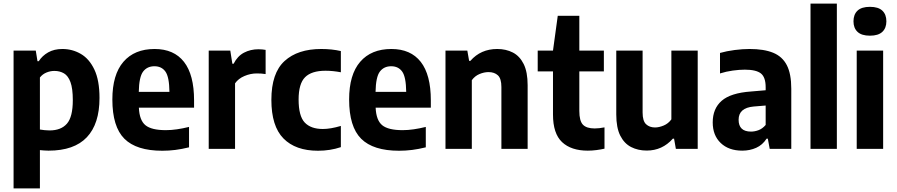

<svg xmlns="http://www.w3.org/2000/svg" viewBox="-20 -828 4988 1068"><path d="M55.5 220V-546.5H179L188.5 -487.5H195.5Q215 -518 248.2 -536.8Q281.5 -555.5 327 -555.5Q382.5 -555.5 429.5 -528.2Q476.5 -501 505 -441Q533.5 -381 533.5 -283Q533.5 -139 463 -64.5Q392.5 10 250 10Q237.5 10 225.2 9Q213 8 202 7V220ZM255.5 -102.5Q319.5 -102.5 352.2 -140Q385 -177.5 385 -271Q385 -336 372 -371.2Q359 -406.5 335.8 -420Q312.5 -433.5 282.5 -433.5Q260 -433.5 238.2 -424.5Q216.5 -415.5 202 -397V-107.5Q213 -105.5 228 -104Q243 -102.5 255.5 -102.5Z M883 10.5Q739 10.5 672 -56.2Q605 -123 605 -274.5Q605 -413 666.5 -484.2Q728 -555.5 840 -555.5Q947.5 -555.5 1003.5 -483.8Q1059.5 -412 1059.5 -270V-229H752.5Q755.5 -159 789 -131.5Q822.5 -104 902.5 -104Q932.5 -104 964.8 -108.8Q997 -113.5 1031.5 -122V-8.5Q991 1.5 955.2 6Q919.5 10.5 883 10.5ZM839 -459.5Q798.5 -459.5 776 -429.8Q753.5 -400 752 -317H922.5Q921.5 -400 900.2 -429.8Q879 -459.5 839 -459.5Z M1141 0V-546.5H1261L1272.5 -473.5H1279.5Q1301 -516 1337.2 -535Q1373.5 -554 1417.5 -554Q1428.5 -554 1439 -553Q1449.5 -552 1457.5 -550.5V-416Q1445.5 -418 1432.8 -418.8Q1420 -419.5 1408 -419.5Q1373.5 -419.5 1339.8 -405.2Q1306 -391 1287.5 -364.5V0Z M1749 10.5Q1624 10.5 1556.8 -57.8Q1489.5 -126 1489.5 -272.5Q1489.5 -421.5 1562.8 -488.5Q1636 -555.5 1767 -555.5Q1826 -555.5 1876 -544V-426Q1831.5 -434.5 1790.5 -434.5Q1713 -434.5 1677 -398.5Q1641 -362.5 1641 -274.5Q1641 -182.5 1675 -146.5Q1709 -110.5 1776 -110.5Q1818.5 -110.5 1876 -127.5V-9.5Q1816.5 10.5 1749 10.5Z M2200 10.5Q2056 10.5 1989 -56.2Q1922 -123 1922 -274.5Q1922 -413 1983.5 -484.2Q2045 -555.5 2157 -555.5Q2264.5 -555.5 2320.5 -483.8Q2376.5 -412 2376.5 -270V-229H2069.5Q2072.5 -159 2106 -131.5Q2139.5 -104 2219.5 -104Q2249.5 -104 2281.8 -108.8Q2314 -113.5 2348.5 -122V-8.5Q2308 1.5 2272.2 6Q2236.5 10.5 2200 10.5ZM2156 -459.5Q2115.5 -459.5 2093 -429.8Q2070.5 -400 2069 -317H2239.5Q2238.5 -400 2217.2 -429.8Q2196 -459.5 2156 -459.5Z M2458 0V-546.5H2579.5L2589.5 -489.5H2596.5Q2654 -555.5 2746 -555.5Q2794.5 -555.5 2832.8 -535.8Q2871 -516 2893 -471.8Q2915 -427.5 2915 -354V0H2769V-344Q2769 -391 2749.5 -409Q2730 -427 2697.5 -427Q2673 -427 2647.2 -416.2Q2621.5 -405.5 2604.5 -382V0Z M3249.5 10Q3157 10 3106.5 -37.5Q3056 -85 3056 -191V-431H2971V-546.5H3056L3082.5 -740H3202.5V-546.5H3339V-431H3202.5V-211Q3202.5 -155.5 3222.5 -134.5Q3242.5 -113.5 3288 -113.5Q3300.5 -113.5 3313.5 -115Q3326.5 -116.5 3342.5 -119.5V-1Q3322.5 3.5 3297.8 6.8Q3273 10 3249.5 10Z M3577.5 9.5Q3529 9.5 3490.8 -10Q3452.5 -29.5 3430.2 -73.5Q3408 -117.5 3408 -191.5V-546.5H3554.5V-202Q3554.5 -155 3573.8 -137Q3593 -119 3623.5 -119Q3646 -119 3671.8 -129.8Q3697.5 -140.5 3714.5 -164V-546.5H3861V0H3739.5L3729.5 -56.5H3722.5Q3664 9.5 3577.5 9.5Z M4109 10Q4033.5 10 3989 -32.5Q3944.5 -75 3944.5 -147Q3944.5 -224 3994.5 -267.5Q4044.5 -311 4157 -319L4239 -326V-342.5Q4239 -398.5 4212.5 -419.5Q4186 -440.5 4123 -440.5Q4093 -440.5 4056.2 -435.5Q4019.5 -430.5 3985 -419.5V-533.5Q4022 -544 4066.5 -549.8Q4111 -555.5 4149.5 -555.5Q4229.5 -555.5 4280.8 -534.5Q4332 -513.5 4356.8 -465.2Q4381.5 -417 4381.5 -334.5V0H4261.5L4251 -56.5H4244Q4221.5 -21.5 4186.2 -5.8Q4151 10 4109 10ZM4088.5 -162Q4088.5 -96 4157.5 -96Q4178 -96 4199.5 -104Q4221 -112 4239 -133V-241L4172.5 -235.5Q4088.5 -228 4088.5 -162Z M4488.5 0V-808H4635V0Z M4745.5 0V-546.5H4892.5V0ZM4819 -629.5Q4772.5 -629.5 4750 -650.8Q4727.5 -672 4727.5 -709.5Q4727.5 -747.5 4750 -768.8Q4772.5 -790 4819 -790Q4865.5 -790 4888 -768.8Q4910.5 -747.5 4910.5 -709.5Q4910.5 -672 4888 -650.8Q4865.5 -629.5 4819 -629.5Z"/></svg>

Font: Encode Sans Semi Condensed
Style: Bold
Weight: 700
Width: 4
Designer: Multiple Designers
Foundry: Impallari Type
Version: Version 3.000; ttfautohint (v1.8.3) -l 8 -r 50 -G 200 -x 14 